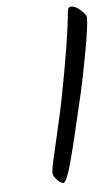

<svg xmlns="http://www.w3.org/2000/svg" viewBox="-52 -735 438 789"><g transform="rotate(-5 166.5 -340.5)"><path d="M199 -321Q247 -567 257 -681Q258 -700 273 -700Q290 -700 311.5 -680.5Q333 -661 333 -648Q333 -613 313 -504.5Q293 -396 280.5 -343.5Q268 -291 253.5 -228.5Q239 -166 231 -133.5Q223 -101 212 -60Q190 19 177.5 19Q165 19 150.5 2.5Q136 -14 136 -27.5Q136 -41 145.5 -83Q155 -125 172 -198Q189 -271 199 -321Z"/></g></svg>

Font: Kalam
Style: Regular
Weight: 400
Designer: Lipi Raval (Devanagari and Latin), Jonny Pinhorn (Latin)
Foundry: Indian Type Foundry
Version: Version 2.001;PS 1.0;hotconv 1.0.79;makeotf.lib2.5.61930; tt